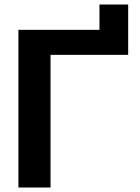

<svg xmlns="http://www.w3.org/2000/svg" viewBox="-20 -835 625 855"><path d="M62 0V-702.1H422.9V-814.9H550.8V-590.8H205.1V0Z"/></svg>

Font: LT Superior
Style: Bold
Weight: 400
Designer: Daniel Lyons
Foundry: LyonsType
Version: Version 1.000